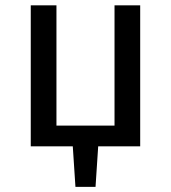

<svg xmlns="http://www.w3.org/2000/svg" viewBox="-20 -561 655 736"><path d="M419 -540.5H517.4V0H356.4L346.2 155.4H269.2L259 0H97.9V-540.5H196.4V-79.5H419Z"/></svg>

Font: Fira Code Fixed Retina
Style: Regular
Weight: 450
Monospace: yes
Designer: Carrois Corporate, Edenspiekermann AG, Nikita Prokopov
Foundry: Carrois Corporate, Edenspiekermann AG, Nikita Prokopov
Version: Version 5.002